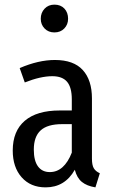

<svg xmlns="http://www.w3.org/2000/svg" viewBox="-20 -797 491 829"><path d="M411 -49 392 12Q355 6 333.5 -11.5Q312 -29 303 -64Q260 12 177 12Q112 12 73.5 -31.5Q35 -75 35 -147Q35 -231 87 -275.5Q139 -320 238 -320H290V-368Q290 -420 269.5 -444Q249 -468 206 -468Q155 -468 87 -441L65 -503Q146 -538 217 -538Q298 -538 337.5 -494.5Q377 -451 377 -372V-112Q377 -84 385 -70.5Q393 -57 411 -49ZM290 -138V-261H248Q185 -261 155.5 -234Q126 -207 126 -151Q126 -103 144 -78.5Q162 -54 195 -54Q257 -54 290 -138ZM274 -716Q274 -691 257.5 -674Q241 -657 215 -657Q189 -657 172.5 -674Q156 -691 156 -716Q156 -742 172.5 -759.5Q189 -777 215 -777Q242 -777 258 -760Q274 -743 274 -716Z"/></svg>

Font: Fira Sans Extra Condensed
Style: Regular
Weight: 400
Width: 1
Designer: Carrois Corporate & Edenspiekermann AG
Foundry: Carrois Corporate GbR & Edenspiekermann AG
Version: Version 4.203